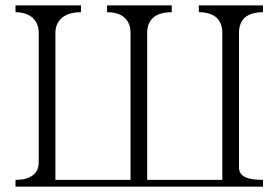

<svg xmlns="http://www.w3.org/2000/svg" viewBox="-20 -698 1040 719"><path d="M38.1 -24.4V1H964.8V-24.4Q918 -24.4 897.5 -35.2Q875 -45.9 875 -71.3V-575.2Q875 -612.3 897.5 -632.8Q920.9 -652.3 964.8 -652.3V-677.7H724.6V-652.3Q766.6 -652.3 790 -632.8Q812.5 -612.3 812.5 -575.2V-24.4H531.2V-575.2Q531.2 -612.3 554.7 -632.8Q578.1 -652.3 623 -652.3V-677.7H380.9V-652.3Q422.9 -652.3 445.3 -632.8Q468.8 -612.3 468.8 -575.2V-24.4H187.5V-575.2Q187.5 -611.3 213.9 -632.8Q239.3 -652.3 283.2 -652.3V-677.7H38.1V-652.3Q76.2 -652.3 100.6 -632.8Q125 -611.3 125 -575.2V-90.8Q125 -56.6 100.6 -40Q78.1 -24.4 38.1 -24.4Z"/></svg>

Font: BatangChe
Style: Regular
Weight: 400
Monospace: yes
Version: Version 2.21